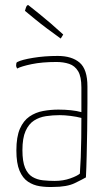

<svg xmlns="http://www.w3.org/2000/svg" viewBox="-20 -732 423 762"><path d="M190 10Q163 11 137.5 7Q112 3 91 -11Q70 -25 57.5 -54.5Q45 -84 45 -135Q45 -189 59 -221Q73 -253 97 -269.5Q121 -286 151 -291.5Q181 -297 212 -297Q238 -297 261.5 -294.5Q285 -292 303 -287Q303 -287 303 -305.5Q303 -324 303 -347.5Q303 -371 303 -385Q303 -428 290 -449.5Q277 -471 254.5 -478.5Q232 -486 204 -486Q147 -486 106 -477.5Q65 -469 48 -460Q46 -464 45 -466.5Q44 -469 44 -473Q44 -478 45 -481.5Q46 -485 49 -486Q66 -495 111.5 -502.5Q157 -510 209 -510Q265 -510 296 -483.5Q327 -457 327 -389V-323Q327 -266 326 -213.5Q325 -161 324 -114.5Q323 -68 321 -28Q309 -21 277.5 -5.5Q246 10 190 10ZM197 -14Q231 -14 259 -24Q287 -34 297 -43Q299 -70 300.5 -107Q302 -144 302.5 -185Q303 -226 303 -264Q284 -269 260 -272Q236 -275 217 -275Q189 -275 162.5 -271Q136 -267 115 -253.5Q94 -240 81.5 -212Q69 -184 69 -136Q69 -91 79.5 -66Q90 -41 108.5 -30Q127 -19 150 -16.5Q173 -14 197 -14ZM221 -579Q193 -599 167 -618.5Q141 -638 121.5 -654Q102 -670 90.5 -679.5Q79 -689 79 -689Q79 -689 82.5 -700.5Q86 -712 92 -712Q92 -712 104 -702.5Q116 -693 136.5 -676.5Q157 -660 181.5 -639Q206 -618 231 -595Q231 -595 228.5 -591Q226 -587 223.5 -583Q221 -579 221 -579Z"/></svg>

Font: Yanone Kaffeesatz ExtraLight
Style: Regular
Weight: 200
Designer: Yanone (Cyrillic: Daniel Pouzeot, Huerta Tipografica, and Cyreal)
Foundry: Yanone
Version: Version 2.003